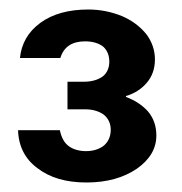

<svg xmlns="http://www.w3.org/2000/svg" viewBox="-20 -731 382 404"><path d="M22 -609C22 -609 107 -609 107 -609C107 -609 107 -609 107 -609C114 -632 131 -644 159 -644C159 -644 159 -644 159 -644C175 -644 188 -640 197 -633C206 -625 210 -614 210 -601C210 -601 210 -601 210 -601C210 -588 205 -577 196 -570C186 -563 173 -559 156 -559C156 -559 122 -559 122 -559C122 -559 122 -501 122 -501C122 -501 159 -501 159 -501C159 -501 159 -501 159 -501C175 -501 188 -497 198 -490C208 -482 213 -471 213 -458C213 -458 213 -458 213 -458C213 -444 208 -433 199 -425C189 -417 176 -413 161 -413C161 -413 161 -413 161 -413C146 -413 133 -417 124 -424C115 -431 109 -442 106 -457C106 -457 18 -457 18 -457C18 -457 18 -457 18 -457C19 -423 33 -396 59 -377C85 -357 119 -347 162 -347C162 -347 162 -347 162 -347C205 -347 240 -357 268 -376C295 -395 309 -418 309 -446C309 -446 309 -446 309 -446C309 -466 303 -483 291 -497C279 -510 264 -520 245 -527C245 -527 245 -529 245 -529C245 -529 245 -529 245 -529C263 -534 278 -544 289 -557C300 -570 306 -586 306 -606C306 -606 306 -606 306 -606C306 -625 300 -643 288 -659C275 -675 258 -688 237 -697C215 -706 191 -711 166 -711C166 -711 166 -711 166 -711C125 -711 91 -702 65 -683C39 -664 25 -639 22 -609Z"/></svg>

Font: Girnar Poppins
Style: Medium
Weight: 500
Designer: Ninad Kale (Devanagari), Jonny Pinhorn (Latin)
Foundry: Indian Type Foundry
Version: ""